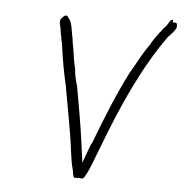

<svg xmlns="http://www.w3.org/2000/svg" viewBox="-45 -561 621 649"><g transform="rotate(5 265.5 -236.0)"><path d="M145 -494C127 -479 141 -467 142 -439C144 -434 145 -428 146 -419L148 -409L149 -408C155 -360 164 -308 175 -262V-261C185 -206 195 -152 204 -98C211 -59 213 -17 223 18C225 31 226 39 230 44C244 43 252 43 257 45C259 43 263 41 264 39C282 10 293 -27 310 -69C363 -209 424 -346 503 -456L505 -459L506 -460C507 -460 509 -462 511 -464V-466H512C520 -474 527 -482 531 -492C532 -500 531 -508 526 -508H516L517 -516C515 -518 510 -517 506 -511C503 -505 497 -497 494 -492L493 -493V-492C487 -486 483 -481 479 -474L477 -473C467 -460 451 -437 444 -423L443 -422C422 -393 407 -361 386 -326C348 -252 312 -163 280 -78L279 -76H278C274 -68 272 -59 268 -50L253 -9L245 -69C236 -136 225 -197 213 -264C208 -282 202 -302 201 -324C193 -353 191 -386 185 -412C184 -422 183 -430 181 -436L178 -454C176 -469 172 -482 166 -490H165C160 -503 152 -502 145 -494Z"/></g></svg>

Font: Scribbler
Style: HLIta
Weight: 100
Designer: Mew Too
Foundry: Cannot Into Space Fonts
Version: Version 1.001